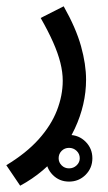

<svg xmlns="http://www.w3.org/2000/svg" viewBox="-47 -359 341 609"><path d="M17 230 -27 165Q36 127 75.5 83Q115 39 133.5 -8.5Q152 -56 152 -103Q152 -130 144.5 -160Q137 -190 121.5 -225Q106 -260 82 -302L155 -339Q194 -270 210 -212.5Q226 -155 226 -106Q226 -67 217 -28Q208 11 190.5 48.5Q173 86 147.5 119.5Q122 153 89 181Q56 209 17 230ZM172 217Q141 217 120 195.5Q99 174 99 143Q99 112 120 90.5Q141 69 172 69Q203 69 224.5 90.5Q246 112 246 143Q246 174 224.5 195.5Q203 217 172 217ZM172 175Q186 175 196 165.5Q206 156 206 143Q206 129 196 119.5Q186 110 172 110Q158 110 148.5 119.5Q139 129 139 143Q139 156 148.5 165.5Q158 175 172 175Z"/></svg>

Font: Noto Sans Arabic ExtraCondensed
Style: Regular
Weight: 400
Width: 2
Designer: Monotype Design Team, Nadine Chahine, Nizar Qandah and Khaled Hosny
Foundry: Monotype Imaging Inc.
Version: Version 2.012